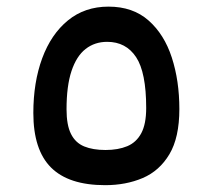

<svg xmlns="http://www.w3.org/2000/svg" viewBox="-20 -542 626 565"><path d="M289.6 2.9Q182.1 2.9 130.1 -49.1Q78.1 -101.1 78.1 -209.5Q78.1 -299.8 104.2 -370.6Q130.4 -441.4 179.9 -481.9Q229.5 -522.5 299.3 -522.5Q371.1 -522.5 417.2 -481.7Q463.4 -440.9 485.6 -372.6Q507.8 -304.2 507.8 -221.2Q507.8 -137.2 478.5 -88.1Q449.2 -39.1 399.9 -18.1Q350.6 2.9 289.6 2.9ZM290.5 -100.6Q327.6 -100.6 354.5 -111.8Q381.3 -123 395.8 -150.1Q410.2 -177.2 410.2 -224.1Q410.2 -329.1 380.4 -374Q350.6 -418.9 295.4 -418.9Q258.8 -418.9 231.9 -397.9Q205.1 -377 190.4 -333Q175.8 -289.1 175.8 -220.2Q175.8 -173.8 189 -147.7Q202.1 -121.6 227.8 -111.1Q253.4 -100.6 290.5 -100.6Z"/></svg>

Font: Cascadia Mono
Style: Regular
Weight: 400
Monospace: yes
Designer: Aaron Bell
Foundry: Saja Typeworks
Version: Version 2404.023